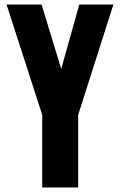

<svg xmlns="http://www.w3.org/2000/svg" viewBox="-20 -830 531 850"><path d="M167 -321 9 -810H164L251 -525L331 -810H482L326 -321V0H167Z"/></svg>

Font: Oswald SemiBold
Style: Regular
Weight: 400
Version: Version